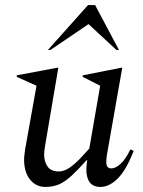

<svg xmlns="http://www.w3.org/2000/svg" viewBox="-20 -727 562 757"><path d="M159 10Q122 10 98.5 -19Q75 -48 75 -98Q75 -108 76.5 -118Q78 -128 79 -138L124 -389L46 -424V-430L206 -460H210L158 -154Q154 -129 154 -118Q154 -90 167.5 -70.5Q181 -51 212 -51Q233 -51 254.5 -66Q276 -81 296 -102Q316 -123 332 -141L375 -389L306 -424V-430L458 -460H462L402 -119Q397 -89 400.5 -76Q404 -63 419 -63Q436 -63 456 -81.5Q476 -100 494 -138L507 -132Q478 -57 444.5 -23.5Q411 10 376 10Q341 10 328.5 -17Q316 -44 323 -89L324 -95H321Q287 -57 262 -34Q237 -11 213.5 -0.5Q190 10 159 10ZM169 -530 327 -707H355L449 -530H439L329 -632L179 -530Z"/></svg>

Font: Spectral
Style: Italic
Weight: 400
Italic angle: -10°
Designer: Jean-Baptiste Levee
Foundry: Production Type
Version: Version 2.001